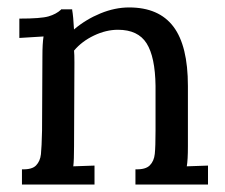

<svg xmlns="http://www.w3.org/2000/svg" viewBox="-20 -496 604 516"><path d="M539 0H344V-41Q371 -40 382.5 -51.5Q394 -63 396 -82.5Q398 -102 398 -145V-265Q397 -343 374 -379.5Q351 -416 297 -416Q265 -416 232.5 -400.5Q200 -385 179 -360Q180 -351 180 -328L179 -103Q179 -66 177 -49L234 -51V0H39V-41Q66 -40 77 -51.5Q88 -63 90 -81.5Q92 -100 93 -145L94 -345Q94 -379 97 -398L32 -394V-446Q90 -446 110.5 -452Q131 -458 144 -470V-471H174V-469Q177 -453 179 -415V-417Q211 -444 250 -460Q289 -476 327 -476Q407 -476 446 -424.5Q485 -373 485 -265V-103Q485 -66 482 -49L539 -51Z"/></svg>

Font: Sumana
Style: Regular
Weight: 400
Designer: Cyreal, Alexei Vanyashin (Devanagari), Olga Karpushina (Latin)
Foundry: Cyreal
Version: Version 1.015;PS 001.015;hotconv 1.0.70;makeotf.lib2.5.58329